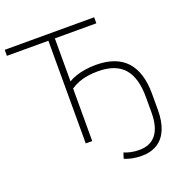

<svg xmlns="http://www.w3.org/2000/svg" viewBox="-154 -843 1124 1170"><g transform="rotate(-20 408.5 -258.5)"><path d="M568 188Q535 188 506 182Q477 176 457 167L469 130Q489 139 513.5 144Q538 149 567 149Q638 149 675.5 101.5Q713 54 713 -42V-140Q713 -266 659 -327Q605 -388 491 -388Q455 -388 423.5 -383Q392 -378 365 -367.5Q338 -357 314 -341V0H272V-666H3V-705H583V-666H314V-387Q334 -400 362.5 -409.5Q391 -419 424 -424Q457 -429 492 -429Q624 -429 689.5 -357.5Q755 -286 755 -146V-43Q755 32 733.5 83.5Q712 135 670 161.5Q628 188 568 188Z"/></g></svg>

Font: Nunito Sans 12pt ExtraLight
Style: Regular
Weight: 200
Designer: Vernon Adams
Foundry: Vernon Adams
Version: Version 3.101;gftools[0.9.27]